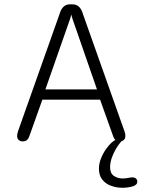

<svg xmlns="http://www.w3.org/2000/svg" viewBox="-20 -643 659 886"><path d="M84.5 9.5Q74 9.5 66.5 3.2Q59 -3 59 -16Q59 -20 60 -25.2Q61 -30.5 63 -37L257.5 -586Q263 -603 274.5 -613Q286 -623 301.5 -623H315Q331.5 -623 343 -613Q354.5 -603 360 -586L554.5 -37Q557 -30.5 557.8 -25.2Q558.5 -20 558.5 -16Q558.5 -3 551 3.2Q543.5 9.5 532 9.5Q517.5 9.5 510.5 1Q503.5 -7.5 498 -26L442 -183H175.5L119.5 -26Q114 -7.5 106.8 1Q99.5 9.5 84.5 9.5ZM189.5 -230.5H427.5L314 -557.5Q312.5 -562.5 311.2 -567.2Q310 -572 308.5 -576Q308 -572 306.8 -567.2Q305.5 -562.5 304 -557.5ZM545.5 223.5Q517 223.5 492 214.2Q467 205 451.8 185.5Q436.5 166 436.5 135.5Q436.5 113 445.5 89.5Q454.5 66 468.5 46Q482.5 26 497.2 13.2Q512 0.5 523 0H551Q539.5 7.5 524.8 28.8Q510 50 499 77Q488 104 488 129Q488 156.5 505.2 168.5Q522.5 180.5 545.5 180.5Q552 180.5 560 179.8Q568 179 574.5 177.5Q579 176.5 583 176Q587 175.5 590.5 175.5Q601.5 175.5 607.5 181Q613.5 186.5 613.5 195Q613.5 211 591.5 217.2Q569.5 223.5 545.5 223.5Z"/></svg>

Font: Sono ExtraLight Monospace Light
Style: Regular
Weight: 300
Version: Version 2.112